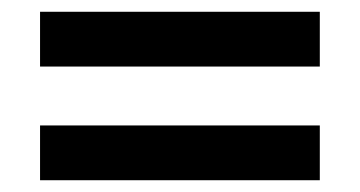

<svg xmlns="http://www.w3.org/2000/svg" viewBox="-20 -515 612 326"><path d="M48 -402V-495H523V-402ZM48 -209V-302H523V-209Z"/></svg>

Font: Noto Sans Hebrew SemiBold
Style: Regular
Weight: 600
Designer: Monotype Design Team
Foundry: Monotype Imaging Inc.
Version: Version 2.003